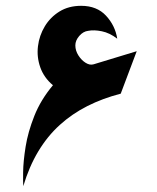

<svg xmlns="http://www.w3.org/2000/svg" viewBox="-20 -640 540 660"><path d="M60 0Q59 -12 59.5 -48.5Q60 -85 68 -135.5Q76 -186 98 -241.5Q120 -297 162 -347Q131 -373 118.5 -408.5Q106 -444 110.5 -481Q115 -518 134 -549.5Q153 -581 184.5 -600.5Q216 -620 259 -620Q313 -620 344.5 -586Q376 -552 383 -507Q357 -527 330 -532.5Q303 -538 283 -534Q266 -532 252.5 -516.5Q239 -501 239 -484Q239 -466 249.5 -449.5Q260 -433 274.5 -424Q289 -415 302 -419L450 -464L395 -318Q333 -302 280.5 -275.5Q228 -249 185.5 -210.5Q143 -172 111.5 -119.5Q80 -67 60 0Z"/></svg>

Font: Reem Kufi Fun
Style: Bold
Weight: 700
Designer: Khaled Hosny
Version: Version 1.005